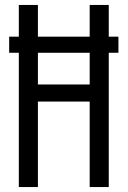

<svg xmlns="http://www.w3.org/2000/svg" viewBox="-20 -755 515 775"><path d="M56 0V-542H17V-607H56V-735H133V-607H342V-735H419V-607H458V-542H419V0H342V-345H133V0ZM342 -414V-542H133V-414Z"/></svg>

Font: Iosevka QP
Style: Regular
Weight: 400
Designer: Belleve Invis
Foundry: Belleve Invis
Version: Version 20.0.0; ttfautohint (v1.8.4)